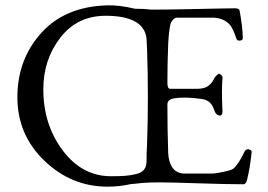

<svg xmlns="http://www.w3.org/2000/svg" viewBox="-20 -684 1001 718"><path d="M530 -146Q536 -323 530 -499Q530 -500 529 -519.5Q528 -539 528 -540Q518 -625 375 -625Q269 -625 205.5 -543Q142 -461 142 -350Q142 -218 214.5 -121.5Q287 -25 395 -25Q429 -25 448 -26.5Q467 -28 488.5 -33Q510 -38 519 -50Q528 -62 528 -81Q528 -116 530 -146ZM466 5Q427 14 382 14Q247 14 146 -83Q45 -180 45 -320Q45 -462 134.5 -561Q224 -660 382 -664Q428 -665 481 -652Q483 -651 496 -651Q520 -651 530.5 -649.5Q541 -648 549 -648Q599 -648 673 -649.5Q747 -651 797 -652Q847 -653 858 -653Q875 -653 876 -644Q887 -586 888 -541Q888 -532 874 -532Q866 -532 863 -542Q851 -578 840 -591Q816 -618 773 -618H642Q634 -618 626.5 -609.5Q619 -601 617 -592Q611 -563 609 -520Q606 -448 606 -374Q606 -352 616 -352H720Q748 -352 764 -367Q775 -377 781 -391Q783 -395 789.5 -401.5Q796 -408 799 -408Q803 -408 808 -403Q813 -398 812 -392Q808 -345 812 -269Q812 -252 803 -252Q787 -252 780 -275Q769 -310 733 -314Q671 -323 630 -316Q605 -312 606 -291Q606 -198 609 -113Q610 -79 625 -57Q640 -35 672 -35H776Q784 -35 814 -41Q844 -47 852 -53Q871 -68 894 -116Q899 -126 908 -126Q914 -125 918 -122Q922 -119 921 -114Q915 -56 904 -12Q900 5 890 5Q825 5 722.5 1.5Q620 -2 573 -2Q559 -2 543 -1.5Q527 -1 514 0Q501 1 490 2.5Q479 4 472 4Z"/></svg>

Font: EB Garamond 12 All SC
Style: AllSC
Weight: 400
Version: Version 0.016 ; ttfautohint (v0.97) -l 8 -r 50 -G 200 -x 0 -